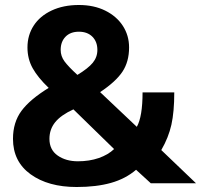

<svg xmlns="http://www.w3.org/2000/svg" viewBox="-20 -734 828 769"><path d="M32 -178Q32 -244 66 -290Q100 -336 175 -382Q132 -423 111 -460.5Q90 -498 90 -544Q90 -593 115 -631.5Q140 -670 187 -692Q234 -714 296 -714Q356 -714 401.5 -691.5Q447 -669 472 -630.5Q497 -592 497 -544Q497 -487 470.5 -447Q444 -407 381 -365L528 -226Q551 -267 551 -364H678Q678 -286 666.5 -234.5Q655 -183 626 -133L765 0H584L525 -54Q483 -18 424.5 -1.5Q366 15 287 15Q173 15 102.5 -36Q32 -87 32 -178ZM370 -534Q370 -567 350 -587Q330 -607 296 -607Q262 -607 242.5 -587Q223 -567 223 -534Q223 -509 238.5 -488Q254 -467 290 -434Q333 -460 351.5 -482.5Q370 -505 370 -534ZM437 -137 274 -296Q224 -273 201 -244.5Q178 -216 178 -178Q178 -134 211 -111Q244 -88 292 -88Q338 -88 375.5 -101Q413 -114 437 -137Z"/></svg>

Font: Prompt SemiBold
Style: Regular
Weight: 600
Designer: Katatrad Team
Foundry: CadsonDemak
Version: Version 1.000